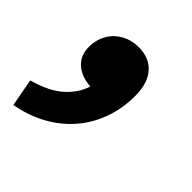

<svg xmlns="http://www.w3.org/2000/svg" viewBox="-139 -275 563 563"><g transform="rotate(45 142.0 6.0)"><path d="M-10 196 -26 110Q36 93 68.5 63Q101 33 111 -2Q74 -4 50 -24.5Q26 -45 26 -82Q26 -102 33 -120.5Q40 -139 53.5 -153Q67 -167 86.5 -175.5Q106 -184 130 -184Q175 -184 199.5 -155.5Q224 -127 224 -76Q224 -24 208 21Q192 66 162 101.5Q132 137 88.5 161.5Q45 186 -10 196Z"/></g></svg>

Font: mr_Source Sans Pro
Style: Italic
Weight: 900
Italic angle: -11°
Designer: Paul D. Hunt
Foundry: Adobe Systems Incorporated
Version: Version 1.076;July 10, 2024;FontCreator 11.5.0.2430 64-bit